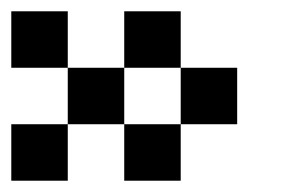

<svg xmlns="http://www.w3.org/2000/svg" viewBox="-20 -620 540 340"><path d="M0 -500V-600H100V-500ZM0 -300V-400H100V-300ZM100 -500H200V-400H100ZM200 -500V-600H300V-500ZM200 -400H300V-300H200ZM300 -500H400V-400H300Z"/></svg>

Font: GalmuriMono9 Regular
Style: Regular
Weight: 400
Designer: Lee Minseo (quiple)
Version: Version 2.399;hotconv 1.1.1;makeotfexe 2.6.0 DEVELOPMENT